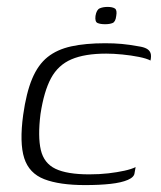

<svg xmlns="http://www.w3.org/2000/svg" viewBox="-20 -530 464 555"><path d="M226 5Q152 5 108 -12Q64 -29 50 -73Q36 -117 47 -198Q56 -262 73 -302.5Q90 -343 117.5 -365Q145 -387 186 -396Q227 -405 284 -405Q310 -405 332 -403Q354 -401 381 -396Q395 -394 403.5 -389.5Q412 -385 415 -377Q418 -369 415 -355Q404 -361 381.5 -365.5Q359 -370 333.5 -372.5Q308 -375 287 -375Q225 -375 186.5 -358.5Q148 -342 127.5 -304Q107 -266 97 -200Q89 -135 98 -96.5Q107 -58 140.5 -42Q174 -26 238 -26Q268 -26 293.5 -29Q319 -32 339.5 -36.5Q360 -41 372 -47L369 -30Q368 -18 349.5 -10Q331 -2 299.5 1.5Q268 5 226 5ZM284 -460Q270 -460 262 -463.5Q254 -467 256 -484Q259 -502 268.5 -506Q278 -510 291 -510Q305 -510 312 -505.5Q319 -501 316 -484Q314 -467 305.5 -463.5Q297 -460 284 -460Z"/></svg>

Font: Genos Light
Style: Italic
Weight: 300
Italic angle: -8°
Designer: Robert E. Leuschke
Foundry: Robert E. Leuschke
Version: Version 1.010